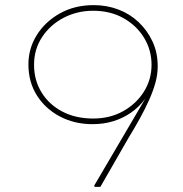

<svg xmlns="http://www.w3.org/2000/svg" viewBox="-20 -730 714 750"><path d="M350 0 348 -5 570 -383 578 -404Q567 -371 545 -341.5Q523 -312 492.5 -290.5Q462 -269 424 -257Q386 -245 341 -245Q271 -245 214 -275Q157 -305 124 -357.5Q91 -410 91 -478Q91 -541 124 -593.5Q157 -646 214.5 -678Q272 -710 346 -710Q397 -710 442 -693Q487 -676 521 -644Q555 -612 575.5 -568.5Q596 -525 596 -471Q596 -439 587 -406.5Q578 -374 562.5 -339.5Q547 -305 527 -268.5Q507 -232 483 -193L372 0ZM344 -267Q410 -267 461.5 -296Q513 -325 542.5 -372.5Q572 -420 572 -477Q572 -534 543 -582Q514 -630 462.5 -659Q411 -688 344 -688Q282 -688 229.5 -661Q177 -634 145 -586Q113 -538 113 -477Q113 -417 142 -369.5Q171 -322 223 -294.5Q275 -267 344 -267Z"/></svg>

Font: Lexend Giga Thin
Style: Regular
Weight: 250
Version: Version 1.007